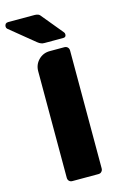

<svg xmlns="http://www.w3.org/2000/svg" viewBox="-173 -965 649 1019"><g transform="rotate(-15 151.5 -455.5)"><path d="M67.9 -28.8V-613.8Q67.9 -650.4 93 -675.8Q118.2 -701.2 154.8 -701.2H234.9Q246.1 -701.2 252.9 -694.1Q259.8 -687 259.8 -675.8V-28.8Q259.8 -18.1 252.9 -11.2Q247.1 -3.9 234.9 -3.9H92.8Q81.5 -3.9 74.7 -10.7Q67.9 -17.6 67.9 -28.8ZM242.2 -750H139.2Q125.5 -750 119.1 -753.9Q112.8 -755.9 101.1 -765.1L-33.2 -875Q-38.1 -879.9 -38.1 -887.2Q-38.1 -895.5 -33.2 -901.9Q-27.8 -907.2 -19 -907.2H127Q137.7 -907.2 146 -903.8Q150.4 -902.3 154.8 -897.9L252.9 -778.8Q257.8 -773.9 257.8 -766.1Q257.8 -750 242.2 -750Z"/></g></svg>

Font: Cunia
Style: Bold
Weight: 700
Designer: Alejo Bergmann, Denis Ignatov
Foundry: Hubert & Fischer
Version: Version 1.00 February 21, 2019, initial release